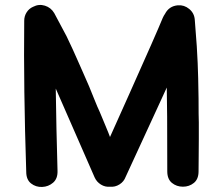

<svg xmlns="http://www.w3.org/2000/svg" viewBox="-20 -740 883 761"><path d="M416 0Q436 2 453.5 -9Q471 -20 478 -39Q519 -127 607 -319L641 -393Q643 -327 643 -61Q643 -30 661.5 -15Q680 0 705 0Q730 0 748.5 -15Q767 -30 767 -61Q767 -86 767.5 -119.5Q768 -153 768 -189Q768 -225 768 -255Q767 -277 767 -350Q766 -399 765.5 -430.5Q765 -462 763.5 -490Q762 -518 760 -556Q756 -607 752 -662Q750 -688 730 -704.5Q710 -721 685 -719Q650 -716 634 -685Q629 -678 625 -669Q601 -610 494 -371L416 -197Q415 -200 409.5 -214Q404 -228 396.5 -245.5Q389 -263 383 -278Q377 -293 375 -297Q366 -316 354.5 -345Q343 -374 333 -398L312 -446L289 -498L268 -545Q254 -575 244 -596L195 -688Q182 -710 158 -717.5Q134 -725 111 -713Q95 -706 85.5 -691Q76 -676 76 -658Q73 -392 84 -59Q84 -28 103 -13Q122 2 147 1Q172 0 190.5 -16Q209 -32 208 -63Q203 -235 201 -389L355 -37Q363 -19 380 -8.5Q397 2 416 0Z"/></svg>

Font: Balsamiq Sans
Style: Bold
Weight: 700
Designer: Michael Angeles
Foundry: Balsamiq SRL
Version: Version 1.020; ttfautohint (v1.8.4.7-5d5b);gftools[0.9.26]